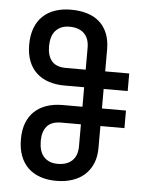

<svg xmlns="http://www.w3.org/2000/svg" viewBox="-53 -771 642 824"><g transform="rotate(5 268.0 -358.5)"><path d="M388.7 -475.6H492.2V-399.9H388.7V-315.9H492.2V-240.2H388.7V-146Q388.7 -108.4 376.7 -79.3Q364.7 -50.3 342.8 -30.3Q320.8 -10.3 289.6 0.2Q258.3 10.7 220.2 10.7Q182.1 10.7 151.4 0.2Q120.6 -10.3 98.9 -31Q77.1 -51.8 65.4 -82.8Q53.7 -113.8 53.7 -154.3Q53.7 -194.3 65.4 -224.6Q77.1 -254.9 98.9 -275.1Q120.6 -295.4 151.4 -305.7Q182.1 -315.9 220.2 -315.9H304.7V-399.9H220.2Q182.1 -399.9 151.4 -410.2Q120.6 -420.4 98.9 -440.7Q77.1 -460.9 65.4 -491.2Q53.7 -521.5 53.7 -561.5Q53.7 -602.1 65.4 -633.1Q77.1 -664.1 98.9 -684.8Q120.6 -705.6 151.4 -716.1Q182.1 -726.6 220.2 -726.6Q258.3 -726.6 289.6 -717Q320.8 -707.5 342.8 -688Q364.7 -668.5 376.7 -638.9Q388.7 -609.4 388.7 -569.8ZM139.2 -561.5Q139.2 -521.5 158.4 -498.5Q177.7 -475.6 220.2 -475.6H304.7V-569.8Q304.7 -610.8 282.2 -632.1Q259.8 -653.3 220.2 -653.3Q198.7 -653.3 183.6 -646.5Q168.5 -639.6 158.4 -627.7Q148.4 -615.7 143.8 -598.9Q139.2 -582 139.2 -561.5ZM220.2 -62.5Q259.8 -62.5 282.2 -83.7Q304.7 -105 304.7 -146V-240.2H220.2Q177.7 -240.2 158.4 -217.3Q139.2 -194.3 139.2 -154.3Q139.2 -133.8 143.8 -116.9Q148.4 -100.1 158.4 -88.1Q168.5 -76.2 183.6 -69.3Q198.7 -62.5 220.2 -62.5Z"/></g></svg>

Font: Arian AMU
Style: Regular
Weight: 400
Designer: Ruben Hakobyan (Tarumian)
Foundry: Ruben Hakobyan (Tarumian)
Version: Version 4.003